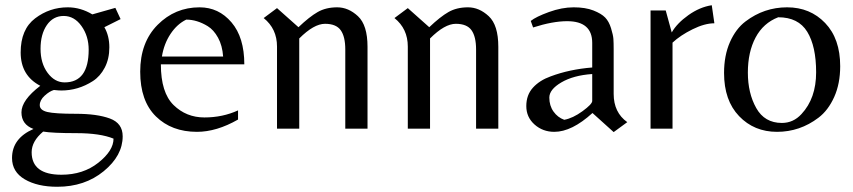

<svg xmlns="http://www.w3.org/2000/svg" viewBox="-20 -492 3261 734"><path d="M449 29Q449 103 376.5 162.5Q304 222 199 222Q123 222 74.5 193.5Q26 165 26 112Q26 37 108 1Q62 -16 62 -62.5Q62 -109 134 -164Q59 -203 59 -291.5Q59 -380 114.5 -422Q170 -464 239 -464Q288 -464 333 -437L421 -462L441 -419L379 -388Q398 -355 398 -311Q398 -267 380.5 -233.5Q363 -200 335 -182Q279 -146 214 -146Q204 -146 186 -148Q169 -143 150.5 -126Q132 -109 132 -90Q132 -71 160.5 -64Q189 -57 270 -57Q351 -57 400 -39Q449 -21 449 29ZM227 -177Q319 -177 319 -302Q319 -354 291.5 -392.5Q264 -431 223.5 -431Q183 -431 159 -396Q135 -361 135 -305.5Q135 -250 162 -213.5Q189 -177 227 -177ZM215 176Q298 176 356 130Q414 84 414 38Q363 17 271.5 17Q180 17 145 11Q101 48 101 90Q101 176 215 176Z M595 -246Q595 -138 643.5 -90.5Q692 -43 761.5 -43Q831 -43 890 -70V-35Q808 12 733 12Q636 12 576 -47Q516 -106 516 -218Q516 -330 582.5 -397Q649 -464 743 -464Q816 -464 865 -406.5Q914 -349 914 -246ZM692 -417Q657 -400 632 -362.5Q607 -325 599 -276H833Q830 -318 813.5 -348Q797 -378 774 -392Q733 -417 692 -417Z M1385 -313V0H1300V-303Q1300 -352 1282.5 -376.5Q1265 -401 1222.5 -401Q1180 -401 1124 -345V0H1039V-314Q1039 -382 988 -423L1039 -461L1121 -388Q1163 -428 1194.5 -446Q1226 -464 1269 -464Q1312 -464 1348.5 -430Q1385 -396 1385 -313Z M1885 -313V0H1800V-303Q1800 -352 1782.5 -376.5Q1765 -401 1722.5 -401Q1680 -401 1624 -345V0H1539V-314Q1539 -382 1488 -423L1539 -461L1621 -388Q1663 -428 1694.5 -446Q1726 -464 1769 -464Q1812 -464 1848.5 -430Q1885 -396 1885 -313Z M2244 -106V-209Q2172 -204 2126 -177Q2080 -150 2080 -119Q2080 -88 2096 -65.5Q2112 -43 2137 -34Q2170 -40 2207 -67Q2244 -94 2244 -106ZM2326 -133Q2326 -62 2378 -25L2326 13L2245 -60Q2166 12 2099 12Q2055 12 2023.5 -16Q1992 -44 1992 -86.5Q1992 -129 2017.5 -157Q2043 -185 2085 -200Q2157 -227 2244 -234V-328Q2244 -411 2148 -411Q2093 -411 2018 -387L2009 -412Q2029 -428 2078.5 -446Q2128 -464 2173 -464Q2218 -464 2248.5 -452Q2279 -440 2293.5 -425Q2308 -410 2316 -384Q2324 -358 2325 -343Q2326 -328 2326 -303Z M2551 0H2467V-452H2525L2548 -368Q2568 -403 2611.5 -434Q2655 -465 2701 -472L2711 -403Q2674 -403 2627.5 -380Q2581 -357 2551 -329Z M3192 -239Q3192 -172 3169 -121Q3146 -70 3109 -42Q3038 12 2950.5 12Q2863 12 2805.5 -48Q2748 -108 2748 -213Q2748 -280 2770.5 -331Q2793 -382 2830 -410Q2901 -464 2989 -464Q3077 -464 3134.5 -404Q3192 -344 3192 -239ZM2969 -22Q3013 -22 3044 -56Q3100 -116 3100 -215.5Q3100 -315 3066 -370.5Q3032 -426 2955 -426Q2898 -404 2868.5 -348.5Q2839 -293 2839 -214.5Q2839 -136 2871 -79Q2903 -22 2969 -22Z"/></svg>

Font: Belleza
Style: Regular
Weight: 400
Designer: Eduardo Rodriguez Tunni
Foundry: Eduardo Rodriguez Tunni
Version: Version 1.001